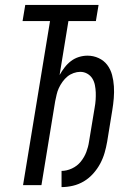

<svg xmlns="http://www.w3.org/2000/svg" viewBox="-20 -755 540 783"><path d="M231 8V-58Q252 -58 273.5 -68Q295 -78 309.5 -96Q324 -114 332 -135Q340 -156 343 -177L366 -316Q369 -332 370 -347.5Q371 -363 370.5 -378Q370 -393 367 -408Q364 -423 356.5 -435Q349 -447 336 -454.5Q323 -462 307 -462Q294 -462 280 -457Q266 -452 255 -443Q244 -434 235 -421.5Q226 -409 220 -396Q214 -383 211 -369.5Q208 -356 205 -342L149 0H74L184 -669H72L83 -735H382L371 -669H259L223 -449Q232 -465 243.5 -480Q255 -495 269.5 -506Q284 -517 301.5 -522.5Q319 -528 337 -528Q361 -528 382.5 -518Q404 -508 417.5 -490Q431 -472 437 -449.5Q443 -427 444.5 -403Q446 -379 444 -354.5Q442 -330 438 -306L417 -177Q413 -154 406.5 -131.5Q400 -109 388.5 -87.5Q377 -66 360 -47Q343 -28 322 -15.5Q301 -3 277.5 2.5Q254 8 231 8Z"/></svg>

Font: Iosevka Fixed
Style: Italic
Weight: 400
Italic angle: -9°
Monospace: yes
Designer: Belleve Invis
Foundry: Belleve Invis
Version: Version 33.2.4